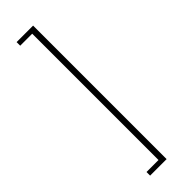

<svg xmlns="http://www.w3.org/2000/svg" viewBox="-298 -738 905 905"><g transform="rotate(-45 155.0 -285.0)"><path d="M180 -730V160H70V136H150V-706H70V-730Z"/></g></svg>

Font: Arima Thin
Style: Regular
Weight: 100
Designer: Joana Correia and Natanael Gama
Foundry: NDISCOVER
Version: Version 1.101;gftools[0.9.23]